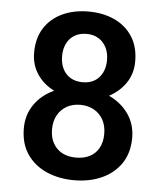

<svg xmlns="http://www.w3.org/2000/svg" viewBox="-49 -689 623 736"><g transform="rotate(5 262.5 -321.5)"><path d="M369 -331Q416 -309 443.5 -269.5Q471 -230 471 -179Q471 -120 443.5 -79.5Q416 -39 369 -18Q322 3 263 3Q204 3 156.5 -18Q109 -39 81.5 -79.5Q54 -120 54 -179Q54 -230 81 -269.5Q108 -309 155 -331Q155 -331 156 -331Q157 -331 157 -332Q116 -353 93 -387Q68 -423 68 -471Q68 -527 93 -566Q118 -605 162 -625.5Q206 -646 262.5 -646Q319 -646 363 -625.5Q407 -605 432 -566Q457 -527 457 -471Q457 -423 432 -387Q408 -352 368 -331Q369 -331 369 -331ZM176 -467Q176 -439 186.5 -418Q197 -397 216.5 -385.5Q236 -374 263 -374Q290 -374 309 -385.5Q328 -397 338.5 -418Q349 -439 349 -467Q349 -494 338.5 -515Q328 -536 308.5 -548Q289 -560 263 -560Q236 -560 216.5 -548.5Q197 -537 186.5 -516Q176 -495 176 -467ZM316.5 -96Q339 -108 351 -130.5Q363 -153 363 -184Q363 -215 350.5 -238Q338 -261 315 -274Q292 -287 262 -287Q232 -287 209.5 -274Q187 -261 174.5 -238Q162 -215 162 -184Q162 -153 174.5 -130.5Q187 -108 209.5 -96Q232 -84 263 -84Q294 -84 316.5 -96Z"/></g></svg>

Font: Placeholder Sans Medium
Style: Regular
Weight: 500
Designer: The Branx Europe S.L
Version: Version 1.006;Fontself Maker 3.5.7